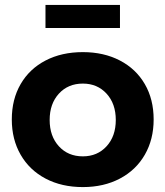

<svg xmlns="http://www.w3.org/2000/svg" viewBox="-20 -755 673 781"><path d="M605 -269Q605 -188 569 -125.5Q533 -63 467.5 -28.5Q402 6 317 6Q231 6 165.5 -28.5Q100 -63 64 -125.5Q28 -188 28 -269Q28 -351 64 -413Q100 -475 165.5 -509Q231 -543 317 -543Q402 -543 467.5 -509Q533 -475 569 -413Q605 -351 605 -269ZM182 -267Q182 -201 219.5 -160Q257 -119 317 -119Q376 -119 413.5 -160Q451 -201 451 -267Q451 -333 413.5 -374Q376 -415 317 -415Q257 -415 219.5 -374Q182 -333 182 -267ZM165 -735H468V-641H165Z"/></svg>

Font: Montserrat arm2 SemiBold
Style: Regular
Weight: 600
Designer: Julieta Ulanovsky
Foundry: Julieta Ulanovsky
Version: Version 6.000